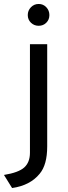

<svg xmlns="http://www.w3.org/2000/svg" viewBox="-67 -734 341 968"><path d="M166.5 -619.5Q151 -604 128 -604Q105 -604 89 -619.5Q73 -635 73 -658Q73 -681 89 -697.5Q105 -714 128 -714Q151 -714 166.5 -697.5Q182 -681 182 -658Q182 -635 166.5 -619.5ZM-6 214 -47 148Q27 136 55.5 110Q84 84 84 36V-511H171V4Q171 97 133 142Q85 201 -6 214Z"/></svg>

Font: Overpass
Style: Regular
Weight: 400
Designer: Delve Withrington, Thomas Jockin
Foundry: Delve Fonts
Version: Version 3.000;DELV;Overpass